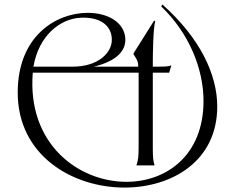

<svg xmlns="http://www.w3.org/2000/svg" viewBox="-20 -791 1061 867"><path d="M60 -373C60 -89 307 56 542 56C757 56 961 -64 961 -310C961 -453 885 -618 713 -771L708 -762C834 -641 899 -480 899 -335C899 -88 730 30 551 30C334 30 102 -141 128 -463H606V-128C606 -84 604 -68 596 -44H678C672 -64 670 -80 670 -120V-463H744L754 -496C743 -491 726 -490 694 -490H670V-499C670 -559 672 -665 681 -695L676 -698L583 -550V-546C593 -530 604 -516 604 -496V-490H404C506 -515 548 -561 546 -615C543 -689 469 -733 376 -733C236 -733 60 -631 60 -373ZM308 -490H131C155 -631 252 -707 345 -711C435 -715 484 -674 485 -613C486 -553 424 -490 308 -490Z"/></svg>

Font: Sinistre
Style: Regular
Weight: 400
Designer: Jules Durand
Foundry: Collletttivo
Version: Version 69.420;Glyphs 3.2 (3217)